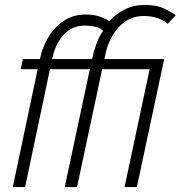

<svg xmlns="http://www.w3.org/2000/svg" viewBox="-20 -760 734 780"><path d="M32 0 133 -479H64L73 -520H142L144 -528Q153 -569 176.5 -609Q200 -649 238.5 -675Q277 -701 328 -701Q361 -701 385.5 -692.5Q410 -684 424 -674Q452 -704 487.5 -722Q523 -740 570 -740Q618 -740 650.5 -723.5Q683 -707 694 -698L661 -663Q651 -675 623.5 -685Q596 -695 565 -695Q519 -695 486.5 -671Q454 -647 434.5 -611Q415 -575 408 -538L404 -520H647L536 0H486L588 -479H395L293 0H243L345 -479H183L82 0ZM192 -520H354Q361 -552 372 -582.5Q383 -613 399 -635Q386 -648 364 -652Q342 -656 326 -656Q285 -656 257.5 -635.5Q230 -615 214.5 -585Q199 -555 194 -528Z"/></svg>

Font: Raleway Light
Style: Italic
Weight: 300
Italic angle: -12°
Designer: Matt McInerney, Pablo Impallari, Rodrigo Fuenzalida
Foundry: Matt McInerney, Pablo Impallari, Rodrigo Fuenzalida
Version: Version 4.026